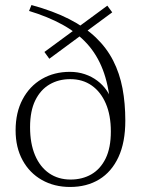

<svg xmlns="http://www.w3.org/2000/svg" viewBox="-20 -733 570 763"><path d="M258.5 10Q195.5 10 146.5 -17.8Q97.5 -45.5 69.8 -96.2Q42 -147 42 -215Q42 -286 69.8 -338.2Q97.5 -390.5 146.2 -419Q195 -447.5 257.5 -447.5Q289.5 -447.5 317 -438.2Q344.5 -429 366.8 -412.2Q389 -395.5 404.2 -373.2Q419.5 -351 426 -324.5L418 -317.5Q411.5 -396.5 388.5 -456.2Q365.5 -516 325.5 -559.8Q285.5 -603.5 228.2 -635Q171 -666.5 95.5 -689.5L105 -713Q191.5 -689.5 254.8 -657.2Q318 -625 361 -583.8Q404 -542.5 429.8 -492Q455.5 -441.5 466.8 -382Q478 -322.5 478 -253.5Q478 -167.5 450.8 -108.8Q423.5 -50 374.2 -20Q325 10 258.5 10ZM260.5 -19.5Q307 -19.5 343 -40.2Q379 -61 399.8 -103.2Q420.5 -145.5 420.5 -210.5Q420.5 -275 400.5 -321.5Q380.5 -368 344.5 -393.2Q308.5 -418.5 259 -418.5Q213 -418.5 177 -397.5Q141 -376.5 120.2 -334.2Q99.5 -292 99.5 -227.5Q99.5 -163 119.2 -116.2Q139 -69.5 175.2 -44.5Q211.5 -19.5 260.5 -19.5ZM176 -499.5 156.5 -526.5 406.5 -710.5 426 -684Z"/></svg>

Font: Newsreader 16pt Light
Style: Regular
Weight: 300
Designer: Hugues Gentile
Foundry: Production Type
Version: Version 1.003